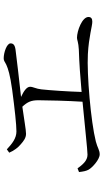

<svg xmlns="http://www.w3.org/2000/svg" viewBox="220 -882 560 1040"><g transform="rotate(-90 500.0 -362.0)"><path d="M88 -214C91 -189 94 -175 101 -162C112 -142 156 -102 184 -102C207 -102 219 -114 254 -123C361 -150 617 -172 727 -166C820 -161 879 -142 902 -142C919 -142 928 -148 928 -163C928 -197 853 -225 815 -225C804 -225 791 -217 751 -215C681 -213 600 -207 522 -200C524 -272 531 -374 536 -418C539 -447 550 -463 550 -479C550 -498 525 -514 495 -528C578 -537 715 -553 752 -558C778 -562 785 -571 785 -585C785 -605 736 -622 704 -622C675 -622 694 -598 533 -576C427 -562 345 -553 308 -553C271 -553 242 -576 211 -605L193 -592C204 -565 223 -542 238 -530C256 -514 273 -501 295 -501C318 -501 375 -512 442 -521C468 -493 477 -473 477 -434C477 -392 474 -271 469 -195C330 -182 208 -168 182 -168C149 -168 127 -196 108 -222Z"/></g></svg>

Font: Noto Serif HK Light
Style: Regular
Weight: 300
Designer: Ryoko NISHIZUKA 西塚涼子 (kana & ideographs); Frank Grießhammer (Latin, Greek & Cyrillic); Wenlong ZHANG 张文龙 (bopomofo); San
Foundry: Adobe
Version: Version 2.001;hotconv 1.1.0;makeotfexe 2.6.0